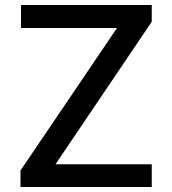

<svg xmlns="http://www.w3.org/2000/svg" viewBox="-20 -748 689 768"><path d="M62 0H587V-91H202L587 -661V-728H64V-636H448L62 -66Z"/></svg>

Font: Wafeq Medium
Style: Regular
Weight: 500
Designer: Rasmus Andersson & Azza Alameddine
Foundry: Google & TypeTogether
Version: Version 3.000;January 28, 2025;FontCreator 15.0.0.3014 64-bi